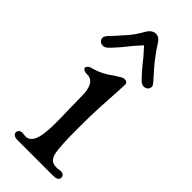

<svg xmlns="http://www.w3.org/2000/svg" viewBox="-197 -583 612 612"><g transform="rotate(45 108.5 -277.0)"><path d="M10 -15Q10 -22 16 -26Q22 -30 33 -28Q63 -22 73 -60Q79 -82 79 -128Q79 -161 78 -179L77 -246Q77 -273 68.5 -289.5Q60 -306 41 -306Q31 -306 25.5 -309Q20 -312 20 -317Q20 -321 25.5 -325.5Q31 -330 41 -332Q72 -340 105 -365Q109 -367 119 -373.5Q129 -380 135 -380Q149 -380 149 -368L147 -328L143 -259Q141 -222 141 -161Q141 -90 146 -60Q149 -43 157 -35Q165 -27 180 -27Q187 -27 192 -28L198 -29Q206 -29 210.5 -25Q215 -21 215 -15Q215 -9 209.5 -5Q204 -1 194 -1H111H31Q21 -1 15.5 -5Q10 -9 10 -15ZM-8 -424Q-8 -428 -4.5 -433Q-1 -438 3 -442Q7 -446 10 -449Q30 -471 45 -488.5Q60 -506 77 -536Q82 -544 89 -548.5Q96 -553 103 -553Q119 -553 129 -536Q155 -494 195 -451Q203 -442 208.5 -435.5Q214 -429 214 -424Q214 -417 209 -411.5Q204 -406 194 -406Q186 -406 176.5 -415.5Q167 -425 148 -447Q128 -473 103 -500Q78 -473 58 -447Q39 -425 29.5 -415.5Q20 -406 12 -406Q2 -406 -3 -411.5Q-8 -417 -8 -424Z"/></g></svg>

Font: Hina Mincho
Style: Regular
Weight: 400
Designer: satsuyako
Foundry: satsuyako
Version: Version 1.100